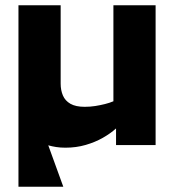

<svg xmlns="http://www.w3.org/2000/svg" viewBox="-20 -550 660 728"><path d="M228 10Q209 10 193 7.5Q177 5 163 1L220 158H50V-530H210V-233Q210 -208 218.5 -188Q227 -168 247 -156.5Q267 -145 301 -145Q322 -145 341 -148Q360 -151 378 -155.5Q396 -160 410 -166V-530H570V0H420V-63Q399 -44 370 -27.5Q341 -11 305 -0.5Q269 10 228 10Z"/></svg>

Font: Roundo Variable
Style: Regular
Weight: 200
Designer: Shiva Nallaperumal
Foundry: Indian Type Foundry
Version: Version 2.000